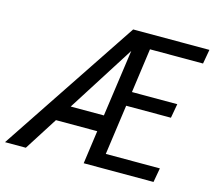

<svg xmlns="http://www.w3.org/2000/svg" viewBox="-157 -836 1072 961"><g transform="rotate(15 379.5 -355.5)"><path d="M216.8 -257.3H388.7L437.5 -604.5ZM714.8 0H353L377 -172.4H163.1L53.2 0H-54.7L418.9 -710.9H814L800.8 -636.7H525.9L494.1 -406.7H729L715.8 -333H483.9L447.8 -73.7H728Z"/></g></svg>

Font: MAUL Condensed Italic
Style: Condenced Regular Italic
Weight: 400
Italic angle: -12°
Designer: MAUL
Version: Version 1.0; 2020; ttfautohint (v1.8.3)